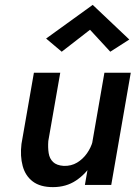

<svg xmlns="http://www.w3.org/2000/svg" viewBox="-20 -758 569 787"><path d="M328 0H436L516 -460H408ZM178 -180 227 -460H119L68 -168Q62 -118 73 -77.5Q84 -37 114.5 -14Q145 9 197 9Q251 9 291.5 -18Q332 -45 358.5 -88.5Q385 -132 394 -182L360 -179Q353 -153 336.5 -129.5Q320 -106 296 -91.5Q272 -77 241 -78Q212 -80 197.5 -94Q183 -108 179.5 -130.5Q176 -153 178 -180ZM349 -636 432 -546 510 -596 360 -738 169 -600 233 -546Z"/></svg>

Font: Jost Medium
Style: Italic
Weight: 500
Italic angle: -5°
Version: Version 3.710